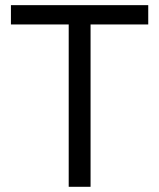

<svg xmlns="http://www.w3.org/2000/svg" viewBox="-20 -718 612 738"><path d="M328.1 -624H549.8V-698.2H22V-624H244.1V0H328.1Z"/></svg>

Font: Plexus Sans
Style: Regular
Weight: 400
Version: Version 2.001;PS 002.001;hotconv 1.0.70;makeotf.lib2.5.58329